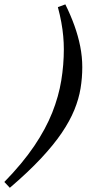

<svg xmlns="http://www.w3.org/2000/svg" viewBox="-98 -733 401 890"><path d="M-77.9 110.5Q6.5 24 60.4 -55.8Q114.3 -135.7 144.3 -211.3Q174.2 -287 186 -359.8Q197.9 -432.6 197.9 -504.9Q197.9 -534.2 195.1 -565.1Q192.4 -596 186.2 -629.7Q180.1 -663.4 170.3 -700L204.9 -712.7Q229.4 -663.3 246.9 -614.6Q264.4 -565.9 273.9 -517.8Q283.4 -469.7 283.4 -421.3Q283.4 -372.2 275.4 -323.4Q267.4 -274.5 246.6 -223.5Q225.8 -172.5 188.2 -116.9Q150.5 -61.3 91.5 1.8Q32.5 64.9 -52.4 137.5Z"/></svg>

Font: Newsreader Text
Style: Italic
Weight: 400
Italic angle: -17°
Designer: Hugues Gentile
Foundry: Production Type
Version: Version 1.001